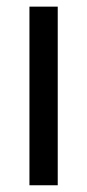

<svg xmlns="http://www.w3.org/2000/svg" viewBox="-20 -550 258 570"><path d="M67.4 -530.3H151.4V0H67.4Z"/></svg>

Font: Pretendard GOV
Style: Regular
Weight: 400
Designer: Base glyphs from Inter by Rasmus Andersson; Hangeul glyphs from Noto Sans CJK(Source Han Sans) by Jang Soo-young and Kan
Foundry: Kil Hyung-jin
Version: Version 1.309